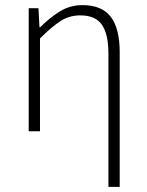

<svg xmlns="http://www.w3.org/2000/svg" viewBox="-20 -512 572 749"><path d="M403 217V-302Q403 -379 377.5 -415.5Q352 -452 293 -452Q250 -452 215.5 -429.5Q181 -407 136 -362V0H92V-480H130L134 -406H137Q174 -443 213.5 -467.5Q253 -492 302 -492Q377 -492 412 -446.5Q447 -401 447 -308V217Z"/></svg>

Font: Source Sans 3 ExtraLight Light
Style: Regular
Weight: 300
Version: Version 3.052;hotconv 1.1.0;makeotfexe 2.6.0